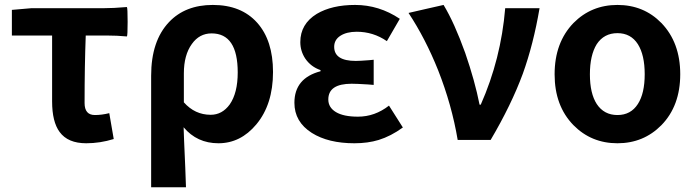

<svg xmlns="http://www.w3.org/2000/svg" viewBox="-20 -581 2887 797"><path d="M337.9 13.7Q261.7 13.7 227.5 -33.2Q196.3 -75.2 196.3 -160.2V-433.6H29.3V-540L109.4 -546.9H307.6H407.2Q451.2 -546.9 506.8 -551.8Q509.8 -547.9 509.8 -490.2Q509.8 -432.6 506.8 -429.7Q465.8 -433.6 421.9 -433.6H335.9Q331.1 -305.7 331.1 -153.3Q331.1 -103.5 374 -103.5Q402.3 -103.5 433.6 -111.3L452.1 -3.9Q395.5 13.7 337.9 13.7Z M607.4 196.3V-35.2V-266.6Q607.4 -411.1 681.6 -489.3Q749 -560.5 863.3 -560.5Q981.4 -560.5 1047.4 -486.8Q1113.3 -413.1 1113.3 -282.2Q1113.3 -147.5 1043.9 -64.5Q978.5 13.7 886.7 13.7Q797.9 13.7 742.2 -52.7Q743.2 -34.2 744.1 1Q750 128.9 752 196.3ZM854.5 -104.5Q902.3 -104.5 933.6 -147.5Q966.8 -195.3 966.8 -280.3Q966.8 -442.4 858.4 -442.4Q807.6 -442.4 776.4 -398.4Q743.2 -352.5 743.2 -276.4V-156.2Q789.1 -104.5 854.5 -104.5Z M1451.2 13.7Q1342.8 13.7 1274.4 -29.3Q1202.1 -75.2 1202.1 -154.3Q1202.1 -256.8 1310.5 -285.2V-290Q1270.5 -303.7 1247.1 -337.9Q1226.6 -369.1 1226.6 -406.2Q1226.6 -481.4 1294.9 -523.4Q1357.4 -560.5 1454.1 -560.5Q1553.7 -560.5 1639.6 -502.9L1585.9 -410.2Q1529.3 -449.2 1460.9 -449.2Q1418.9 -449.2 1393.1 -432.6Q1367.2 -416 1367.2 -386.7Q1367.2 -328.1 1457 -328.1Q1473.6 -328.1 1511.7 -331.1Q1524.4 -332 1531.2 -333V-228.5Q1523.4 -229.5 1506.8 -230.5Q1460.9 -233.4 1439.5 -233.4Q1342.8 -233.4 1342.8 -168Q1342.8 -134.8 1374.5 -115.7Q1406.2 -96.7 1465.8 -96.7Q1536.1 -96.7 1594.7 -142.6L1652.3 -51.8Q1602.5 -15.6 1551.8 0Q1506.8 13.7 1451.2 13.7Z M1879.9 0Q1855.5 -145.5 1798.8 -289.1Q1746.1 -420.9 1675.8 -527.3L1748 -543.9L1821.3 -560.5Q1866.2 -486.3 1911.1 -361.3Q1951.2 -245.1 1970.7 -146.5H1975.6Q2059.6 -335.9 2077.1 -546.9H2219.7Q2194.3 -397.5 2150.4 -275.4Q2102.5 -145.5 2016.6 0Z M2543 13.7Q2434.6 13.7 2360.4 -61.5Q2282.2 -141.6 2282.2 -272.5Q2282.2 -404.3 2360.4 -485.4Q2434.6 -560.5 2543 -560.5Q2652.3 -560.5 2725.6 -485.4Q2803.7 -404.3 2803.7 -272.9Q2803.7 -141.6 2725.6 -61.5Q2651.4 13.7 2543 13.7ZM2543 -103.5Q2598.6 -103.5 2627.9 -149.4Q2656.2 -193.4 2656.2 -272.9Q2656.2 -352.5 2627.9 -397.5Q2598.6 -443.4 2543 -443.4Q2487.3 -443.4 2457 -397.5Q2428.7 -351.6 2428.7 -272.5Q2428.7 -193.4 2457 -149.4Q2487.3 -103.5 2543 -103.5Z"/></svg>

Font: Bpmf GenSeki Gothic B
Style: B
Weight: 700
Foundry: But Ko
Version: Version 1.320